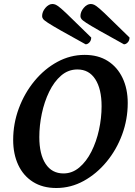

<svg xmlns="http://www.w3.org/2000/svg" viewBox="-20 -930 674 962"><path d="M262 12Q194 12 145.5 -18.5Q97 -49 71.5 -103.5Q46 -158 46 -229Q46 -311 74.5 -387.5Q103 -464 153 -524.5Q203 -585 267.5 -620Q332 -655 404 -655Q472 -655 520 -624.5Q568 -594 594 -539.5Q620 -485 620 -414Q620 -332 592 -256Q564 -180 514 -119.5Q464 -59 399.5 -23.5Q335 12 262 12ZM298 -61Q342 -61 377.5 -91Q413 -121 438 -170.5Q463 -220 476 -279.5Q489 -339 489 -398Q489 -484 457.5 -533Q426 -582 368 -582Q322 -582 286.5 -551.5Q251 -521 226.5 -470.5Q202 -420 189.5 -360.5Q177 -301 177 -243Q177 -157 208.5 -109Q240 -61 298 -61ZM601 -708Q611 -708 620 -717.5Q629 -727 629 -742Q567 -802 532 -836.5Q497 -871 479 -886.5Q461 -902 452 -906Q443 -910 435 -910Q416 -910 399.5 -890.5Q383 -871 383 -849Q383 -842 388 -835Q393 -828 413 -815Q433 -802 477 -777Q521 -752 601 -708ZM409 -708Q419 -708 428 -717.5Q437 -727 437 -742Q375 -802 340 -836.5Q305 -871 287 -886.5Q269 -902 260 -906Q251 -910 243 -910Q224 -910 207.5 -890.5Q191 -871 191 -849Q191 -842 196 -835Q201 -828 221 -815Q241 -802 285 -777Q329 -752 409 -708Z"/></svg>

Font: Petrona
Style: Bold Italic
Weight: 700
Italic angle: -9°
Designer: Ringo R. Seeber
Foundry: Ringo R. Seeber
Version: Version 2.001; ttfautohint (v1.8.3)